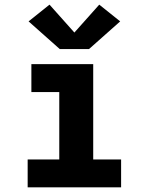

<svg xmlns="http://www.w3.org/2000/svg" viewBox="-20 -806 640 826"><path d="M99 0V-120H235V-410H115V-530H381V-120H501V0ZM237 -595 103 -714 193 -786 300 -666 407 -786 497 -714 363 -595Z"/></svg>

Font: Iosevka Curly Slab HvEx
Style: Regular
Weight: 900
Width: 7
Monospace: yes
Designer: Belleve Invis
Foundry: Belleve Invis
Version: Version 11.1.0; ttfautohint (v1.8.3)